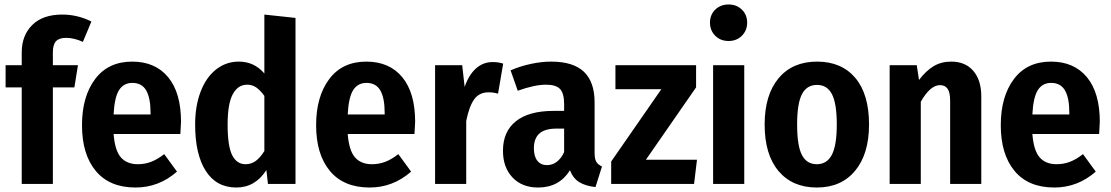

<svg xmlns="http://www.w3.org/2000/svg" viewBox="-20 -821 4959 857"><path d="M216 -588V-530H328L312 -431H216V0H77V-431H5V-530H77V-587Q77 -663 124 -709.5Q171 -756 258 -756Q326 -756 388 -725L350 -634Q311 -652 275 -652Q244 -652 230 -637Q216 -622 216 -588Z M785 -223H487Q493 -148 520 -118Q547 -88 595 -88Q626 -88 654 -98.5Q682 -109 713 -133L770 -55Q689 16 585 16Q469 16 407.5 -58Q346 -132 346 -262Q346 -390 404.5 -468Q463 -546 570 -546Q673 -546 730.5 -476.5Q788 -407 788 -277Q788 -268 785 -223ZM652 -317Q652 -384 632.5 -417.5Q613 -451 571 -451Q532 -451 511.5 -419Q491 -387 487 -310H652Z M1299 -741V0H1176L1169 -62Q1119 16 1035 16Q946 16 898.5 -58Q851 -132 851 -265Q851 -348 875.5 -412Q900 -476 944.5 -511Q989 -546 1046 -546Q1115 -546 1160 -493V-756ZM1160 -147V-393Q1142 -418 1124 -430.5Q1106 -443 1083 -443Q1042 -443 1019 -400.5Q996 -358 996 -265Q996 -168 1016.5 -128Q1037 -88 1076 -88Q1102 -88 1122 -103Q1142 -118 1160 -147Z M1830 -223H1532Q1538 -148 1565 -118Q1592 -88 1640 -88Q1671 -88 1699 -98.5Q1727 -109 1758 -133L1815 -55Q1734 16 1630 16Q1514 16 1452.5 -58Q1391 -132 1391 -262Q1391 -390 1449.5 -468Q1508 -546 1615 -546Q1718 -546 1775.5 -476.5Q1833 -407 1833 -277Q1833 -268 1830 -223ZM1697 -317Q1697 -384 1677.5 -417.5Q1658 -451 1616 -451Q1577 -451 1556.5 -419Q1536 -387 1532 -310H1697Z M2226 -537 2203 -403Q2182 -409 2161 -409Q2119 -409 2096.5 -377.5Q2074 -346 2061 -281V0H1922V-530H2043L2054 -433Q2072 -486 2104 -515Q2136 -544 2179 -544Q2205 -544 2226 -537Z M2667 -78 2638 14Q2593 9 2565.5 -8Q2538 -25 2524 -61Q2476 16 2382 16Q2310 16 2267.5 -29Q2225 -74 2225 -148Q2225 -234 2283 -280Q2341 -326 2451 -326H2498V-356Q2498 -405 2479.5 -424Q2461 -443 2417 -443Q2366 -443 2291 -416L2259 -507Q2303 -526 2350.5 -536Q2398 -546 2440 -546Q2539 -546 2586.5 -500.5Q2634 -455 2634 -364V-140Q2634 -112 2641.5 -99Q2649 -86 2667 -78ZM2498 -142V-247H2464Q2412 -247 2387.5 -225Q2363 -203 2363 -159Q2363 -123 2378.5 -103.5Q2394 -84 2421 -84Q2446 -84 2465.5 -99Q2485 -114 2498 -142Z M3087 -431 2863 -108H3091L3078 0H2708V-100L2932 -423H2727V-530H3087Z M3315 -720Q3315 -685 3291.5 -661.5Q3268 -638 3232 -638Q3196 -638 3172.5 -661.5Q3149 -685 3149 -720Q3149 -755 3172.5 -778Q3196 -801 3232 -801Q3268 -801 3291.5 -778Q3315 -755 3315 -720ZM3302 0H3163V-530H3302Z M3859 -265Q3859 -134 3797 -59Q3735 16 3626 16Q3517 16 3455 -57.5Q3393 -131 3393 -265Q3393 -397 3455 -471.5Q3517 -546 3627 -546Q3736 -546 3797.5 -473.5Q3859 -401 3859 -265ZM3538 -265Q3538 -170 3559.5 -129Q3581 -88 3626 -88Q3671 -88 3693 -130Q3715 -172 3715 -265Q3715 -359 3693.5 -400.5Q3672 -442 3627 -442Q3581 -442 3559.5 -400.5Q3538 -359 3538 -265Z M4360 -391V0H4221V-371Q4221 -409 4209.5 -425Q4198 -441 4176 -441Q4132 -441 4090 -367V0H3951V-530H4072L4082 -464Q4113 -505 4147 -525.5Q4181 -546 4226 -546Q4289 -546 4324.5 -504.5Q4360 -463 4360 -391Z M4886 -223H4588Q4594 -148 4621 -118Q4648 -88 4696 -88Q4727 -88 4755 -98.5Q4783 -109 4814 -133L4871 -55Q4790 16 4686 16Q4570 16 4508.5 -58Q4447 -132 4447 -262Q4447 -390 4505.5 -468Q4564 -546 4671 -546Q4774 -546 4831.5 -476.5Q4889 -407 4889 -277Q4889 -268 4886 -223ZM4753 -317Q4753 -384 4733.5 -417.5Q4714 -451 4672 -451Q4633 -451 4612.5 -419Q4592 -387 4588 -310H4753Z"/></svg>

Font: Fira Sans Condensed SemiBold
Style: Regular
Weight: 600
Width: 3
Designer: bBox Type GmbH & Carrois Corporate GbR & Edenspiekermann AG
Foundry: bBox Type GmbH & Carrois Corporate GbR & Edenspiekermann AG
Version: Version 4.301